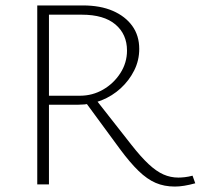

<svg xmlns="http://www.w3.org/2000/svg" viewBox="-20 -678 738 706"><path d="M117 0V-658H285Q349 -658 395 -638Q441 -618 466.5 -582.5Q492 -547 492 -498Q492 -456 473.5 -419Q455 -382 424 -353.5Q393 -325 353 -309Q313 -293 269 -293H135V-326H274Q320 -326 359 -348.5Q398 -371 422.5 -409Q447 -447 447 -492Q447 -552 404.5 -588Q362 -624 281 -624H160V0ZM623 8Q584 8 552.5 -5.5Q521 -19 489.5 -49.5Q458 -80 421 -130L291 -307L327 -319L462 -147Q498 -101 526.5 -74.5Q555 -48 581 -36.5Q607 -25 636 -25Q646 -25 659.5 -26.5Q673 -28 688 -32L698 -4Q676 2 657.5 5Q639 8 623 8Z"/></svg>

Font: Ysabeau ExtraLight
Style: Regular
Weight: 250
Designer: Christian Thalmann (Catharsis Fonts)
Version: Version 2.002